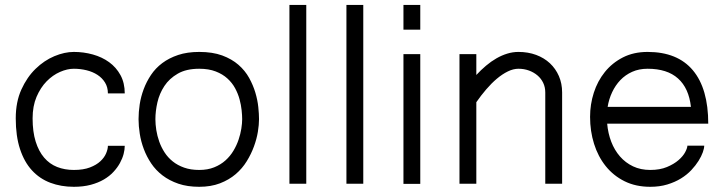

<svg xmlns="http://www.w3.org/2000/svg" viewBox="-20 -735 2893 768"><path d="M411.6 -361.3Q411.6 -386.2 400.1 -404.8Q388.7 -423.3 369.9 -435.5Q351.1 -447.8 326.4 -453.9Q301.8 -460 275.4 -460Q249 -460 220 -447.3Q190.9 -434.6 166.5 -409.7Q142.1 -384.8 126.2 -347.7Q110.4 -310.5 110.4 -261.7Q110.4 -208 122.6 -168.9Q134.8 -129.9 156.5 -104.5Q178.2 -79.1 208.5 -67.1Q238.8 -55.2 275.4 -55.2Q313.5 -55.2 339.6 -65.2Q365.7 -75.2 381.6 -90.1Q397.5 -105 404.5 -121.8Q411.6 -138.7 411.6 -151.9H479Q479 -136.7 474.4 -118.9Q469.7 -101.1 459.7 -82.8Q449.7 -64.5 433.8 -47.4Q418 -30.3 395.5 -17.1Q373 -3.9 343 4.2Q313 12.2 275.4 12.2Q224.1 12.2 181.4 -3.9Q138.7 -20 107.9 -53.5Q77.1 -86.9 60.1 -138.7Q43 -190.4 43 -261.7Q43 -327.1 65.4 -376.7Q87.9 -426.3 122.3 -459.7Q156.7 -493.2 197.5 -510.3Q238.3 -527.3 275.4 -527.3Q314.5 -527.3 351.3 -517.1Q388.2 -506.8 416.5 -486.3Q444.8 -465.8 461.9 -434.6Q479 -403.3 479 -361.3Z M776.9 -460Q725.1 -460 691.2 -440.4Q657.2 -420.9 637.5 -390.9Q617.7 -360.8 609.6 -325.4Q601.6 -290 601.6 -258.3Q601.6 -237.8 605.2 -214.6Q608.9 -191.4 616.9 -168.7Q625 -146 638.2 -125.5Q651.4 -105 670.9 -89.4Q690.4 -73.7 716.6 -64.5Q742.7 -55.2 776.9 -55.2Q810.5 -55.2 836.7 -65.7Q862.8 -76.2 881.8 -93.3Q900.9 -110.4 913.8 -132.1Q926.8 -153.8 934.3 -176.3Q941.9 -198.7 945.3 -220.2Q948.7 -241.7 948.7 -258.3Q948.7 -273.4 946.5 -294.4Q944.3 -315.4 938.2 -337.9Q932.1 -360.4 920.4 -382.1Q908.7 -403.8 889.6 -421.1Q870.6 -438.5 842.8 -449.2Q814.9 -460 776.9 -460ZM776.9 -527.3Q830.1 -527.3 868.7 -513.2Q907.2 -499 933.8 -475.8Q960.4 -452.6 976.6 -423.3Q992.7 -394 1001.5 -364.3Q1010.3 -334.5 1013.2 -306.6Q1016.1 -278.8 1016.1 -258.3Q1016.1 -236.3 1011.5 -207.8Q1006.8 -179.2 995.8 -149.2Q984.9 -119.1 967 -90.1Q949.2 -61 922.6 -38.3Q896 -15.6 859.9 -1.7Q823.7 12.2 776.9 12.2Q729.5 12.2 693.4 -0.2Q657.2 -12.7 630.1 -33.4Q603 -54.2 584.7 -81.5Q566.4 -108.9 555.2 -138.9Q543.9 -168.9 539.1 -199.7Q534.2 -230.5 534.2 -258.3Q534.2 -286.6 538.8 -317.4Q543.5 -348.1 554.7 -378.2Q565.9 -408.2 584 -435.3Q602.1 -462.4 629.2 -482.7Q656.2 -502.9 692.6 -515.1Q729 -527.3 776.9 -527.3Z M1205.1 -715.3V0H1137.7V-715.3Z M1433.1 -715.3V0H1365.7V-715.3Z M1661.1 -518.6V0.5H1593.8V-518.6ZM1593.8 -616.2V-715.3H1661.1V-616.2Z M1885.3 -518.6V-435.1Q1903.8 -455.1 1924.1 -472.2Q1944.3 -489.3 1965.6 -501.5Q1986.8 -513.7 2009 -520.5Q2031.2 -527.3 2053.7 -527.3Q2092.3 -527.3 2124.5 -515.4Q2156.7 -503.4 2179.7 -481.9Q2202.6 -460.4 2215.6 -430.7Q2228.5 -400.9 2228.5 -365.2V0H2161.1V-365.2Q2161.1 -386.2 2152.8 -403.6Q2144.5 -420.9 2129.9 -433.3Q2115.2 -445.8 2095.7 -452.9Q2076.2 -460 2053.7 -460Q2033.2 -460 2011.2 -449.2Q1989.3 -438.5 1967.5 -420.2Q1945.8 -401.9 1924.8 -377.4Q1903.8 -353 1885.3 -326.2V0H1817.9V-518.6Z M2408.7 -240.2Q2412.1 -201.7 2425 -168Q2438 -134.3 2460 -109.1Q2481.9 -84 2512.2 -69.6Q2542.5 -55.2 2581.1 -55.2Q2619.6 -55.2 2647.7 -66.9Q2675.8 -78.6 2694.1 -94.5Q2712.4 -110.4 2720.9 -126.7Q2729.5 -143.1 2729.5 -152.3H2796.9Q2796.9 -142.1 2791.3 -126Q2785.6 -109.9 2774.2 -91.6Q2762.7 -73.2 2745.4 -54.7Q2728 -36.1 2703.9 -21.2Q2679.7 -6.3 2649.2 2.9Q2618.7 12.2 2581.1 12.2Q2522.9 12.2 2478.3 -10Q2433.6 -32.2 2402.8 -70.6Q2372.1 -108.9 2356.2 -159.7Q2340.3 -210.4 2340.3 -267.6Q2340.3 -317.4 2355.2 -364Q2370.1 -410.6 2399.4 -447Q2428.7 -483.4 2471.7 -505.4Q2514.6 -527.3 2570.3 -527.3Q2689.9 -527.3 2751.5 -453.9Q2813 -380.4 2813 -240.2ZM2570.3 -460Q2536.1 -460 2508.8 -447.8Q2481.4 -435.5 2461.4 -414.6Q2441.4 -393.6 2428.5 -366Q2415.5 -338.4 2410.6 -307.6H2743.7Q2735.4 -382.3 2692.1 -421.1Q2648.9 -460 2570.3 -460Z"/></svg>

Font: AnjaliOldLipi
Style: Regular
Weight: 400
Italic angle: -12°
Designer: Kevin & Siji
Foundry: Kevin & Siji
Version: Version 0.730 2004